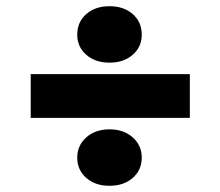

<svg xmlns="http://www.w3.org/2000/svg" viewBox="-20 -650 710 619"><path d="M333 -51Q287 -51 258 -76.5Q229 -102 229 -142Q229 -181 258 -207Q287 -233 333 -233Q379 -233 408 -207Q437 -181 437 -142Q437 -102 408 -76.5Q379 -51 333 -51ZM333 -448Q287 -448 258 -473.5Q229 -499 229 -538Q229 -579 258 -604.5Q287 -630 333 -630Q379 -630 408 -604.5Q437 -579 437 -538Q437 -499 408 -473.5Q379 -448 333 -448ZM592 -270H79V-411H592Z"/></svg>

Font: Gabarito
Style: Bold
Weight: 700
Designer: Leandro Assis / Alvaro Franca / Felipe Casaprima
Foundry: Naipe Foundry
Version: Version 1.000